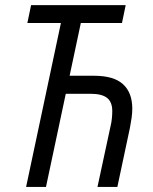

<svg xmlns="http://www.w3.org/2000/svg" viewBox="-20 -734 602 754"><path d="M82.5 0 219.2 -643.6H87.4L102.1 -713.9H473.6L459 -643.6H297.4L253.4 -436.5H349.6Q426.8 -436.5 463.1 -403.3Q499.5 -370.1 499.5 -307.1Q499.5 -290 496.8 -270.8Q494.1 -251.5 490.2 -231.9L440.9 0H362.8L414.1 -238.3Q418 -253.9 419.4 -269.3Q420.9 -284.7 420.9 -297.4Q420.9 -333.5 400.4 -349.6Q379.9 -365.7 335.9 -365.7H238.3L160.6 0Z"/></svg>

Font: Open Sans SemiCondensed
Style: Italic
Weight: 400
Width: 4
Italic angle: -12°
Designer: Monotype Design Team
Foundry: Monotype Imaging Inc.
Version: Version 3.000